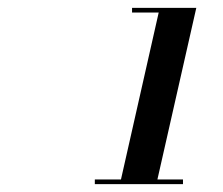

<svg xmlns="http://www.w3.org/2000/svg" viewBox="-20 -926 570 490"><path d="M286 -456 385 -894H317V-906H481L379 -456ZM222 -456V-468H447V-456Z"/></svg>

Font: Bodoni Moda 11pt
Style: Bold Italic
Weight: 700
Italic angle: -13°
Designer: Owen Earl
Foundry: indestructible type
Version: Version 2.004